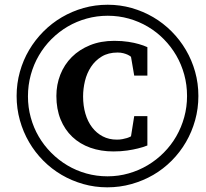

<svg xmlns="http://www.w3.org/2000/svg" viewBox="-20 -759 877 818"><path d="M607.9 -139.2Q589.8 -131.8 567.4 -126.5Q548.3 -121.6 521.7 -117.7Q495.1 -113.8 462.9 -113.8Q409.7 -113.8 365 -129.6Q320.3 -145.5 288.1 -176Q255.9 -206.5 238 -250.5Q220.2 -294.4 220.2 -350.1Q220.2 -398.4 237.1 -441.2Q253.9 -483.9 285.9 -515.9Q317.9 -547.9 363.5 -566.4Q409.2 -585 466.8 -585Q500.5 -585 526.9 -580.8Q553.2 -576.7 571.3 -571.3Q592.3 -565.4 607.9 -558.1V-437H551.8L538.1 -517.1Q532.2 -522 523.9 -525.9Q516.6 -529.3 505.9 -532.2Q495.1 -535.2 481 -535.2Q441.4 -535.2 413.3 -518.1Q385.3 -501 367.7 -474.1Q350.1 -447.3 342 -414.1Q334 -380.9 334 -348.1Q334 -308.6 343.8 -274.9Q353.5 -241.2 372.3 -216.6Q391.1 -191.9 417.7 -178Q444.3 -164.1 478 -164.1Q491.2 -164.1 502 -166.3Q512.7 -168.5 521 -170.9Q530.3 -173.8 538.1 -178.2L551.8 -264.2H607.9ZM776.9 -350.1Q776.9 -397.5 764.9 -441.2Q752.9 -484.9 731 -522.7Q709 -560.5 678.2 -591.8Q647.5 -623 609.9 -645.3Q572.3 -667.5 529.1 -679.7Q485.8 -691.9 439 -691.9Q392.6 -691.9 349.4 -679.9Q306.2 -668 268.3 -645.8Q230.5 -623.5 199.2 -592.3Q168 -561 145.8 -522.9Q123.5 -484.9 111.3 -440.7Q99.1 -396.5 99.1 -348.1Q99.1 -301.8 111.1 -258.3Q123 -214.8 145 -177.2Q167 -139.6 198 -108.4Q229 -77.1 266.6 -54.7Q304.2 -32.2 347.7 -20Q391.1 -7.8 438 -7.8Q484.9 -7.8 528.3 -20.3Q571.8 -32.7 609.4 -55.2Q647 -77.6 678 -108.9Q709 -140.1 731 -178.2Q752.9 -216.3 764.9 -259.8Q776.9 -303.2 776.9 -350.1ZM825.2 -350.1Q825.2 -296.4 811.3 -246.6Q797.4 -196.8 772.2 -153.6Q747.1 -110.4 711.7 -74.7Q676.3 -39.1 633.1 -13.9Q589.8 11.2 540.3 25.1Q490.7 39.1 437 39.1Q383.8 39.1 334.7 25.1Q285.6 11.2 242.7 -13.9Q199.7 -39.1 164.3 -74.7Q128.9 -110.4 103.8 -153.6Q78.6 -196.8 64.7 -246.6Q50.8 -296.4 50.8 -350.1Q50.8 -403.3 64.7 -453.1Q78.6 -502.9 104 -545.9Q129.4 -588.9 164.8 -624.5Q200.2 -660.2 243.4 -685.5Q286.6 -710.9 335.9 -724.9Q385.3 -738.8 439 -738.8Q491.7 -738.8 540.8 -724.9Q589.8 -710.9 632.8 -685.8Q675.8 -660.6 711.2 -625Q746.6 -589.4 772 -546.1Q797.4 -502.9 811.3 -453.4Q825.2 -403.8 825.2 -350.1Z"/></svg>

Font: Charis SIL Eur
Style: Bold Italic
Weight: 700
Italic angle: -11°
Foundry: SIL International
Version: Version 5.000